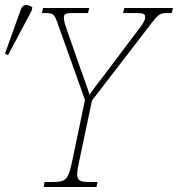

<svg xmlns="http://www.w3.org/2000/svg" viewBox="-96 -746 710 766"><path d="M-64 -526 31 -705 33 -717C17 -729 -5 -732 -13 -708L-76 -532ZM78 0H289L293 -20H258C225 -20 212 -25 212 -51C212 -64 215 -82 221 -108L271 -345L488 -627C536 -690 539 -694 572 -694H589L594 -714H400L395 -694H444C479 -694 483 -690 483 -678C483 -668 481 -657 436 -601L327 -456C300 -421 278 -393 261 -368C253 -396 237 -439 225 -472L173 -621C162 -650 159 -664 159 -677C159 -690 165 -694 197 -694H255L260 -714H76L71 -694H83C117 -694 121 -690 135 -650L243 -347L193 -108C177 -31 168 -20 118 -20H82Z"/></svg>

Font: Noto Serif SemiCondensed Thin
Style: Italic
Weight: 100
Width: 4
Italic angle: -12°
Designer: Monotype Design Team
Foundry: Monotype Imaging Inc.
Version: Version 2.013